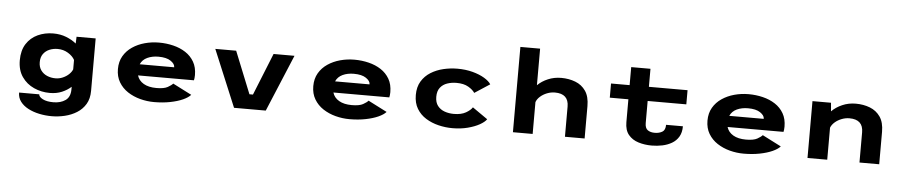

<svg xmlns="http://www.w3.org/2000/svg" viewBox="-49 -1110 7907 1682"><g transform="rotate(5 3905.0 -269.0)"><path d="M398 11Q323.5 11 258 -18.5Q192.5 -48 152 -106.5Q111.5 -165 111.5 -251.5Q111.5 -338.5 148.5 -396Q185.5 -453.5 247.5 -482.2Q309.5 -511 384 -511Q446.5 -511 498 -490.8Q549.5 -470.5 586.5 -440L589 -500H757V-38.5Q757 30 728.5 77.8Q700 125.5 652.5 155.2Q605 185 547.2 198.8Q489.5 212.5 431.5 212.5Q376 212.5 322.2 201.2Q268.5 190 225 167.2Q181.5 144.5 155.8 110.5Q130 76.5 130 31H307.5Q307.5 53 342.2 71.2Q377 89.5 436 89.5Q499.5 89.5 542 60Q584.5 30.5 584.5 -37.5V-59.5Q551 -29 504 -9Q457 11 398 11ZM287 -250.5Q287 -207.5 307.8 -178.8Q328.5 -150 362.5 -135.5Q396.5 -121 436 -121Q469 -121 499.5 -134Q530 -147 552.8 -168.2Q575.5 -189.5 584.5 -213V-295.5Q566.5 -329 525.5 -354Q484.5 -379 433.5 -379Q394.5 -379 361 -364.8Q327.5 -350.5 307.2 -322Q287 -293.5 287 -250.5Z M1315 11Q1252.5 11 1192 -5Q1131.5 -21 1082.2 -53.2Q1033 -85.5 1003.8 -134.8Q974.5 -184 974.5 -250Q974.5 -315.5 1003 -364.5Q1031.5 -413.5 1080 -446.2Q1128.5 -479 1189 -495.5Q1249.5 -512 1313.5 -512Q1379 -512 1439.5 -497.2Q1500 -482.5 1547.8 -451.5Q1595.5 -420.5 1623.5 -372Q1651.5 -323.5 1651.5 -256Q1651.5 -241.5 1650 -229.5Q1648.5 -217.5 1646.5 -209.5H1155Q1168.5 -164.5 1212 -139Q1255.5 -113.5 1324.5 -113.5Q1391 -113.5 1423.2 -131.5Q1455.5 -149.5 1468.5 -165L1634 -80.5Q1612.5 -56 1566.5 -35.2Q1520.5 -14.5 1456 -1.8Q1391.5 11 1315 11ZM1319 -388.5Q1264.5 -388.5 1221.8 -368.8Q1179 -349 1161 -308H1464V-310.5Q1464 -338 1427 -363.2Q1390 -388.5 1319 -388.5Z M2017.5 0 1809 -500H1992.5L2141.5 -130H2172.5L2321.5 -500H2505.5L2296.5 0Z M3033 11Q2970.5 11 2910 -5Q2849.5 -21 2800.2 -53.2Q2751 -85.5 2721.8 -134.8Q2692.5 -184 2692.5 -250Q2692.5 -315.5 2721 -364.5Q2749.5 -413.5 2798 -446.2Q2846.5 -479 2907 -495.5Q2967.5 -512 3031.5 -512Q3097 -512 3157.5 -497.2Q3218 -482.5 3265.8 -451.5Q3313.5 -420.5 3341.5 -372Q3369.5 -323.5 3369.5 -256Q3369.5 -241.5 3368 -229.5Q3366.5 -217.5 3364.5 -209.5H2873Q2886.5 -164.5 2930 -139Q2973.5 -113.5 3042.5 -113.5Q3109 -113.5 3141.2 -131.5Q3173.5 -149.5 3186.5 -165L3352 -80.5Q3330.5 -56 3284.5 -35.2Q3238.5 -14.5 3174 -1.8Q3109.5 11 3033 11ZM3037 -388.5Q2982.5 -388.5 2939.8 -368.8Q2897 -349 2879 -308H3182V-310.5Q3182 -338 3145 -363.2Q3108 -388.5 3037 -388.5Z M3938.5 11Q3876.5 11 3815.5 -3.8Q3754.5 -18.5 3704.2 -49.8Q3654 -81 3624 -130.8Q3594 -180.5 3594 -251Q3594 -321.5 3624 -371.2Q3654 -421 3704.2 -452.2Q3754.5 -483.5 3815.5 -497.8Q3876.5 -512 3938.5 -512Q4010.5 -512 4071.5 -495.8Q4132.5 -479.5 4175.5 -453.8Q4218.5 -428 4235.5 -400.5L4102 -313.5Q4085.5 -340 4045 -363.8Q4004.5 -387.5 3940.5 -387.5Q3897 -387.5 3859 -374.5Q3821 -361.5 3797.5 -331.5Q3774 -301.5 3774 -251Q3774 -201.5 3797.2 -171.5Q3820.5 -141.5 3858.2 -128Q3896 -114.5 3940 -114.5Q4004.5 -114.5 4045 -137.5Q4085.5 -160.5 4102 -186.5L4235.5 -93.5Q4218.5 -68.5 4175.8 -44.5Q4133 -20.5 4072 -4.8Q4011 11 3938.5 11Z M4470 0V-750H4643.5V-428.5Q4681 -465.5 4734.8 -488.2Q4788.5 -511 4851 -511Q4918.5 -511 4975.5 -489Q5032.5 -467 5066.5 -417.5Q5100.5 -368 5100.5 -285V0H4927.5V-265.5Q4927.5 -378.5 4806.5 -378.5Q4771 -378.5 4737 -365Q4703 -351.5 4678 -329.2Q4653 -307 4643.5 -280V0Z M5452.5 -174.5V-375.5H5289V-500H5452.5V-658.5H5622V-500H5962V-375.5H5622V-181.5Q5622 -136.5 5645.8 -119.8Q5669.5 -103 5707.5 -103Q5746 -103 5773.5 -119Q5801 -135 5801 -181.5H5949Q5949 -126.5 5927 -89.5Q5905 -52.5 5868 -30.8Q5831 -9 5785 0.8Q5739 10.5 5691.5 10.5Q5628 10.5 5573.5 -6.5Q5519 -23.5 5485.8 -63.8Q5452.5 -104 5452.5 -174.5Z M6499.5 11Q6437 11 6376.5 -5Q6316 -21 6266.8 -53.2Q6217.5 -85.5 6188.2 -134.8Q6159 -184 6159 -250Q6159 -315.5 6187.5 -364.5Q6216 -413.5 6264.5 -446.2Q6313 -479 6373.5 -495.5Q6434 -512 6498 -512Q6563.5 -512 6624 -497.2Q6684.5 -482.5 6732.2 -451.5Q6780 -420.5 6808 -372Q6836 -323.5 6836 -256Q6836 -241.5 6834.5 -229.5Q6833 -217.5 6831 -209.5H6339.5Q6353 -164.5 6396.5 -139Q6440 -113.5 6509 -113.5Q6575.5 -113.5 6607.8 -131.5Q6640 -149.5 6653 -165L6818.5 -80.5Q6797 -56 6751 -35.2Q6705 -14.5 6640.5 -1.8Q6576 11 6499.5 11ZM6503.5 -388.5Q6449 -388.5 6406.2 -368.8Q6363.5 -349 6345.5 -308H6648.5V-310.5Q6648.5 -338 6611.5 -363.2Q6574.5 -388.5 6503.5 -388.5Z M7060.5 0V-500H7223.5L7230 -425Q7268 -463.5 7322.8 -487.2Q7377.5 -511 7441 -511Q7508.5 -511 7565.5 -489Q7622.5 -467 7656.8 -417.5Q7691 -368 7691 -285V0H7517.5V-265.5Q7517.5 -378.5 7396.5 -378.5Q7361.5 -378.5 7327.8 -365.2Q7294 -352 7269 -330Q7244 -308 7234 -281.5V0Z"/></g></svg>

Font: Trispace SemiExpanded
Style: Bold
Weight: 700
Width: 6
Designer: Tyler Finck
Foundry: Etcetera Type Company
Version: Version 1.210; ttfautohint (v1.8.3)